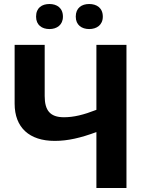

<svg xmlns="http://www.w3.org/2000/svg" viewBox="-20 -938 732 958"><path d="M160 -855C160 -813 189 -793 227 -793C263 -793 294 -813 294 -855C294 -899 263 -918 227 -918C189 -918 160 -899 160 -855ZM358 -855C358 -813 388 -793 425 -793C462 -793 493 -813 493 -855C493 -899 462 -918 425 -918C388 -918 358 -899 358 -855ZM611 0V-714H461V-390C397 -365 348 -353 299 -353C229 -353 203 -388 203 -459V-714H53V-421C53 -301 127 -235 253 -235C319 -235 382 -250 461 -279V0Z"/></svg>

Font: Noto Sans Display
Style: Bold
Weight: 700
Designer: Monotype Design Team
Foundry: Monotype Imaging Inc.
Version: Version 1.900